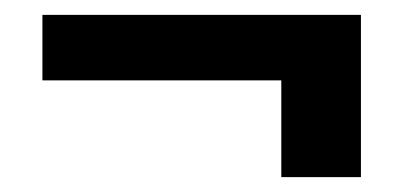

<svg xmlns="http://www.w3.org/2000/svg" viewBox="-20 -371 542 258"><path d="M358 -263H37V-351H465V-133H358Z"/></svg>

Font: Pridi Medium
Style: Regular
Weight: 500
Designer: Katatrad Team
Foundry: CadsonDemak
Version: Version 1.001